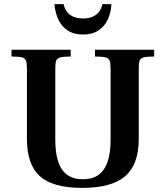

<svg xmlns="http://www.w3.org/2000/svg" viewBox="-20 -902 802 934"><path d="M380 12Q238 12 174.5 -44.5Q111 -101 111 -226V-570Q111 -594 106.5 -606.5Q102 -619 86.5 -623Q71 -627 36 -627V-660H324V-627Q290 -627 274 -623Q258 -619 253.5 -607Q249 -595 249 -570V-222Q249 -159 263 -116Q277 -73 307 -51.5Q337 -30 383 -30Q430 -30 459.5 -51.5Q489 -73 503.5 -115.5Q518 -158 518 -222V-570Q518 -595 513.5 -607Q509 -619 493 -623Q477 -627 442 -627V-660H730V-627Q695 -627 679 -623Q663 -619 659 -606.5Q655 -594 655 -570V-226Q655 -102 589 -45Q523 12 380 12ZM384 -734Q339 -734 309 -754Q279 -774 263.5 -807.5Q248 -841 245 -882H289Q298 -845 322.5 -828.5Q347 -812 384 -812Q408 -812 427.5 -819.5Q447 -827 460 -842.5Q473 -858 478 -882H522Q520 -841 504.5 -807.5Q489 -774 459 -754Q429 -734 384 -734Z"/></svg>

Font: Frank Ruhl Libre SemiBold
Style: Regular
Weight: 600
Designer: Yanek Iontef
Foundry: Fontef
Version: Version 6.003;gftools[0.9.30]